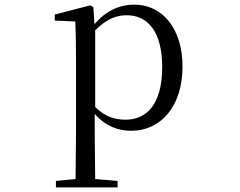

<svg xmlns="http://www.w3.org/2000/svg" viewBox="-20 -551 1040 831"><path d="M548 15C677 15 770 -92 770 -263C770 -427 683 -531 561 -531C500 -531 439 -506 389 -446L384 -520L371 -528L217 -488V-462L306 -458C308 -408 309 -355 309 -287V27L307 224L222 232V260H489V232L392 224L390 27V-58C438 -3 494 15 548 15ZM392 -420C442 -470 485 -485 529 -485C620 -485 682 -413 682 -261C682 -95 611 -33 524 -33C475 -33 435 -46 392 -88Z"/></svg>

Font: Harano Aji Mincho TW
Style: Regular
Weight: 400
Foundry: Masamichi Hosoda
Version: HaranoAjiMinchoTW-Regular version 20230610;ttx 4.39.4